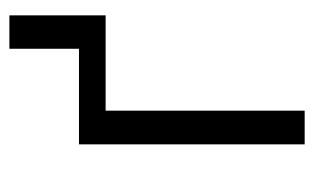

<svg xmlns="http://www.w3.org/2000/svg" viewBox="-152 -526 678 415"><g transform="rotate(-90 187.5 -319.0)"><path d="M82.5 0H155.3V-430.2H361.3V-638.2H289.1V-487.8H82.5Z"/></g></svg>

Font: HK Grotesk
Style: Regular
Weight: 400
Designer: Alfredo Marco Pradil and Stefan Peev
Foundry: Hanken Design Co.
Version: Version 1.045;PS 001.045;hotconv 1.0.88;makeotf.lib2.5.64775